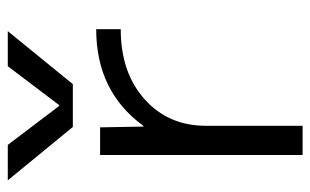

<svg xmlns="http://www.w3.org/2000/svg" viewBox="-172 -625 797 493"><g transform="rotate(-90 226.5 -378.5)"><path d="M203 -625 303 -757H393L257 -590H147L10 -757H101L201 -625ZM75 -520H146L148 -409H150Q238 -530 398 -530V-467Q287 -467 218.5 -406Q150 -345 150 -248V0H75Z"/></g></svg>

Font: M PLUS 1p
Style: Regular
Weight: 400
Version: Version 1.062